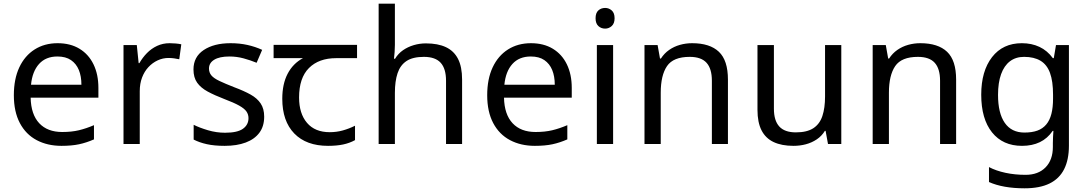

<svg xmlns="http://www.w3.org/2000/svg" viewBox="-20 -780 5895 1040"><path d="M292 -546Q361 -546 410.5 -516Q460 -486 486.5 -431.5Q513 -377 513 -304V-251H146Q148 -160 192.5 -112.5Q237 -65 317 -65Q368 -65 407.5 -74.5Q447 -84 489 -102V-25Q448 -7 408 1.5Q368 10 313 10Q237 10 178.5 -21Q120 -52 87.5 -113.5Q55 -175 55 -264Q55 -352 84.5 -415Q114 -478 167.5 -512Q221 -546 292 -546ZM291 -474Q228 -474 191.5 -433.5Q155 -393 148 -321H421Q421 -367 407 -401Q393 -435 364.5 -454.5Q336 -474 291 -474Z M899 -546Q914 -546 931.5 -544.5Q949 -543 962 -540L951 -459Q938 -462 922.5 -464Q907 -466 893 -466Q862 -466 834 -453Q806 -440 784 -416.5Q762 -393 749.5 -360Q737 -327 737 -286V0H649V-536H721L731 -438H735Q752 -468 776 -492.5Q800 -517 831 -531.5Q862 -546 899 -546Z M1411 -148Q1411 -96 1385 -61Q1359 -26 1311 -8Q1263 10 1197 10Q1141 10 1100.5 1Q1060 -8 1029 -24V-104Q1061 -88 1106.5 -74.5Q1152 -61 1199 -61Q1266 -61 1296 -82.5Q1326 -104 1326 -140Q1326 -160 1315 -176Q1304 -192 1275.5 -208Q1247 -224 1194 -244Q1142 -264 1105 -284Q1068 -304 1048 -332Q1028 -360 1028 -404Q1028 -472 1083.5 -509Q1139 -546 1229 -546Q1278 -546 1320.5 -536.5Q1363 -527 1400 -510L1370 -440Q1336 -454 1299 -464Q1262 -474 1223 -474Q1169 -474 1140.5 -456.5Q1112 -439 1112 -409Q1112 -387 1125 -371.5Q1138 -356 1168.5 -341.5Q1199 -327 1250 -307Q1301 -288 1337 -268Q1373 -248 1392 -219.5Q1411 -191 1411 -148Z M1757 10Q1639 10 1574 -57Q1509 -124 1509 -245Q1509 -325 1538 -380.5Q1567 -436 1621 -465H1462V-537H1914V-465H1801Q1707 -465 1653.5 -411.5Q1600 -358 1600 -252Q1600 -165 1643 -114.5Q1686 -64 1766 -64Q1803 -64 1837 -73.5Q1871 -83 1903 -99V-21Q1874 -5 1839 2.5Q1804 10 1757 10Z M2119 -537Q2119 -518 2117.5 -498Q2116 -478 2114 -462H2120Q2137 -490 2163 -508Q2189 -526 2221 -535.5Q2253 -545 2287 -545Q2352 -545 2395.5 -524.5Q2439 -504 2461 -461Q2483 -418 2483 -349V0H2396V-343Q2396 -408 2367 -440Q2338 -472 2276 -472Q2216 -472 2182 -449.5Q2148 -427 2133.5 -383.5Q2119 -340 2119 -277V0H2031V-760H2119Z M2856 -546Q2925 -546 2974.5 -516Q3024 -486 3050.5 -431.5Q3077 -377 3077 -304V-251H2710Q2712 -160 2756.5 -112.5Q2801 -65 2881 -65Q2932 -65 2971.5 -74.5Q3011 -84 3053 -102V-25Q3012 -7 2972 1.5Q2932 10 2877 10Q2801 10 2742.5 -21Q2684 -52 2651.5 -113.5Q2619 -175 2619 -264Q2619 -352 2648.5 -415Q2678 -478 2731.5 -512Q2785 -546 2856 -546ZM2855 -474Q2792 -474 2755.5 -433.5Q2719 -393 2712 -321H2985Q2985 -367 2971 -401Q2957 -435 2928.5 -454.5Q2900 -474 2855 -474Z M3301 -536V0H3213V-536ZM3258 -737Q3278 -737 3293.5 -723.5Q3309 -710 3309 -681Q3309 -653 3293.5 -639Q3278 -625 3258 -625Q3236 -625 3221 -639Q3206 -653 3206 -681Q3206 -710 3221 -723.5Q3236 -737 3258 -737Z M3729 -546Q3825 -546 3874 -499.5Q3923 -453 3923 -349V0H3836V-343Q3836 -408 3807 -440Q3778 -472 3716 -472Q3627 -472 3593 -422Q3559 -372 3559 -278V0H3471V-536H3542L3555 -463H3560Q3578 -491 3604.5 -509.5Q3631 -528 3663 -537Q3695 -546 3729 -546Z M4537 -536V0H4465L4452 -71H4448Q4431 -43 4404 -25Q4377 -7 4345 1.5Q4313 10 4278 10Q4214 10 4170.5 -10.5Q4127 -31 4105 -74Q4083 -117 4083 -185V-536H4172V-191Q4172 -127 4201 -95Q4230 -63 4291 -63Q4351 -63 4385.5 -85.5Q4420 -108 4434.5 -151.5Q4449 -195 4449 -257V-536Z M4965 -546Q5061 -546 5110 -499.5Q5159 -453 5159 -349V0H5072V-343Q5072 -408 5043 -440Q5014 -472 4952 -472Q4863 -472 4829 -422Q4795 -372 4795 -278V0H4707V-536H4778L4791 -463H4796Q4814 -491 4840.5 -509.5Q4867 -528 4899 -537Q4931 -546 4965 -546Z M5515 -546Q5568 -546 5610.5 -526Q5653 -506 5683 -465H5688L5700 -536H5770V9Q5770 85 5744 136.5Q5718 188 5665 214Q5612 240 5530 240Q5472 240 5423.5 231.5Q5375 223 5337 206V125Q5375 145 5426 156Q5477 167 5535 167Q5604 167 5643.5 126.5Q5683 86 5683 16V-5Q5683 -17 5684 -39.5Q5685 -62 5686 -71H5682Q5654 -30 5612.5 -10Q5571 10 5516 10Q5412 10 5353.5 -63Q5295 -136 5295 -267Q5295 -395 5353.5 -470.5Q5412 -546 5515 -546ZM5527 -472Q5482 -472 5450.5 -448Q5419 -424 5402.5 -378Q5386 -332 5386 -266Q5386 -167 5422.5 -114.5Q5459 -62 5529 -62Q5570 -62 5599 -72.5Q5628 -83 5647 -105.5Q5666 -128 5675 -163Q5684 -198 5684 -246V-267Q5684 -340 5667.5 -385Q5651 -430 5616 -451Q5581 -472 5527 -472Z"/></svg>

Font: lbangla85
Style: Book
Weight: 400
Designer: Jelle Bosma - Monotype Design Team
Foundry: Monotype Imaging Inc.
Version: Version 2.003